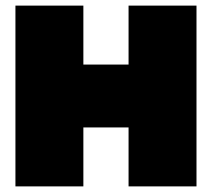

<svg xmlns="http://www.w3.org/2000/svg" viewBox="-20 -664 755 684"><path d="M35 0V-644H277V-434H438V-644H680V0H438V-210H277V0Z"/></svg>

Font: Kanit Black
Style: Regular
Weight: 900
Designer: Katatrad Team
Foundry: CadsonDemak
Version: Version 2.000; ttfautohint (v1.8.3)